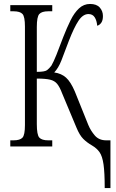

<svg xmlns="http://www.w3.org/2000/svg" viewBox="-20 -740 585 970"><path d="M509 210Q509 132 503 90.5Q497 49 483 29Q469 9 445 -5Q419 -20 400.5 -38.5Q382 -57 366 -96L294 -268Q282 -300 269 -316Q256 -332 233 -337.5Q210 -343 166 -343V-113Q166 -59 178.5 -45Q191 -31 224 -31H244V0H32V-31H48Q81 -31 93.5 -44.5Q106 -58 106 -108V-606Q106 -656 93.5 -669.5Q81 -683 48 -683H32V-714H244V-683H224Q191 -683 178.5 -669Q166 -655 166 -604V-377Q206 -377 217.5 -385.5Q229 -394 240 -409Q250 -426 265 -463Q280 -500 300 -554Q318 -600 336.5 -637.5Q355 -675 379 -697.5Q403 -720 435 -720Q468 -720 484 -702Q500 -684 500 -659Q500 -637 491.5 -625Q483 -613 471 -610Q469 -636 458.5 -652.5Q448 -669 427 -669Q399 -669 376.5 -635Q354 -601 328 -534Q305 -472 290 -434Q275 -396 254 -374Q290 -369 313.5 -348Q337 -327 358 -278L426 -109Q438 -80 459 -55.5Q480 -31 517 -31H538V210Z"/></svg>

Font: Noto Serif ExtraCondensed Light
Style: Regular
Weight: 300
Width: 2
Designer: Monotype Design Team
Foundry: Monotype Imaging Inc.
Version: Version 2.014; ttfautohint (v1.8.4.7-5d5b)